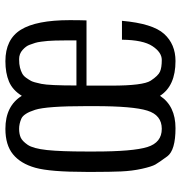

<svg xmlns="http://www.w3.org/2000/svg" viewBox="-0 -638 651 690"><g transform="rotate(-90 325.0 -292.5)"><path d="M326.2 -42.5Q289.6 13.2 210 13.2Q130.4 13.2 108.6 -16.4Q86.9 -45.9 79.3 -59.1Q71.8 -72.3 64 -107.2Q56.2 -142.1 54.4 -182.6Q52.7 -223.1 52.7 -277.3V-307.6Q52.7 -437.5 67.6 -490.5Q82.5 -543.5 116 -570.8Q149.4 -598.1 207.5 -598.1Q289.6 -598.1 326.2 -539.1Q346.7 -572.3 377.4 -585.2Q408.2 -598.1 450.7 -598.1Q529.3 -598.1 563.7 -542.5Q598.1 -486.8 598.1 -366.7Q598.1 -330.1 597.2 -306.6H362.8V-217.3Q362.8 -103 380.6 -75.9Q398.4 -48.8 413.1 -42.5Q427.7 -36.1 455.1 -36.1Q482.4 -36.1 504.6 -69.6Q526.9 -103 527.8 -179.2H595.7Q585.9 -68.8 548.8 -27.8Q511.7 13.2 451.2 13.2Q361.8 13.2 326.2 -42.5ZM126 -307.6V-277.3Q126 -139.6 142.1 -87.9Q158.2 -36.1 207.5 -36.1Q256.8 -36.1 272.9 -87.9Q289.1 -139.6 289.1 -277.3V-307.6Q289.1 -449.7 275.9 -491.2Q262.7 -532.7 244.1 -540.8Q225.6 -548.8 207.5 -548.8Q189.5 -548.8 176.5 -543.2Q163.6 -537.6 150.1 -518.1Q136.7 -498.5 131.3 -448.7Q126 -398.9 126 -307.6ZM363.3 -342.8H525.4V-370.1Q525.4 -386.7 525.1 -395.5Q524.9 -404.3 524.7 -420.4Q524.4 -436.5 523.4 -445.6Q522.5 -454.6 520.8 -468.8Q519 -482.9 516.4 -491Q513.7 -499 509.3 -511.5Q504.9 -523.9 491 -536.4Q477.1 -548.8 458 -548.8Q439.5 -548.8 427.5 -545.7Q415.5 -542.5 406.7 -537.8Q397.9 -533.2 391.1 -523.7Q384.3 -514.2 379.6 -505.6Q375 -497.1 369.1 -468.8Q363.3 -440.4 363.3 -342.8Z"/></g></svg>

Font: Oswald-Light
Style: Light
Weight: 300
Designer: vernon adams
Foundry: vernon adams
Version: Version ; ttfautohint (v0.92.18-e454-dirty) -l 8 -r 50 -G 20